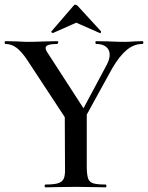

<svg xmlns="http://www.w3.org/2000/svg" viewBox="-32 -801 633 821"><path d="M576 -613Q541 -613 510 -587.5Q479 -562 448 -509L339 -311V-81Q340 -50 345.5 -36Q351 -22 367 -17Q383 -12 419 -12Q423 -12 423 -6Q423 0 419 0Q386 0 367 -1L293 -2L214 -1Q195 0 163 0Q159 0 159 -6Q159 -12 163 -12Q199 -12 216.5 -17.5Q234 -23 240.5 -37Q247 -51 246 -81L245 -300L86 -542Q61 -580 39 -596.5Q17 -613 -8 -613Q-12 -613 -12 -619Q-12 -625 -9 -625L39 -624Q71 -622 88 -622Q114 -622 164 -624L214 -625Q217 -625 217 -621Q217 -618 215.5 -615.5Q214 -613 212 -613Q163 -613 163 -596Q163 -587 173 -573L325 -338L425 -525Q437 -548 437 -567Q437 -588 422 -600.5Q407 -613 380 -613Q376 -613 376 -619Q376 -625 379 -625L430 -624Q476 -622 503 -622Q520 -622 542 -624L576 -625Q581 -625 581 -619Q581 -613 576 -613ZM194 -660Q191 -660 188.5 -662.5Q186 -665 188 -667L282 -776Q285 -781 290 -781Q295 -781 300 -776L400 -667V-665Q400 -662 398 -660Q396 -658 394 -660L294 -704L195 -660Z"/></svg>

Font: Cormorant Upright SemiBold
Style: Regular
Weight: 600
Designer: Christian Thalmann (Catharsis Fonts)
Foundry: Catharsis Fonts
Version: Version 3.302